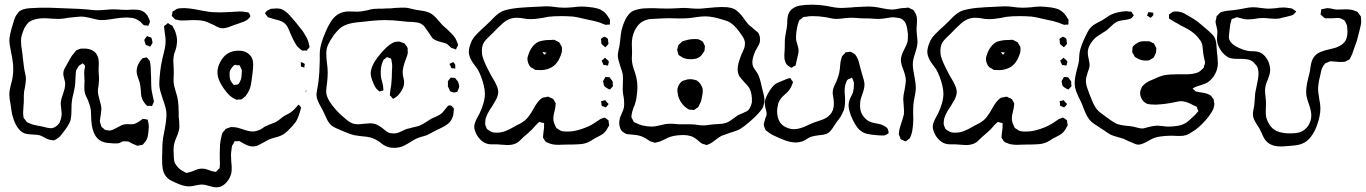

<svg xmlns="http://www.w3.org/2000/svg" viewBox="-20 -573 5848 822"><path d="M598 38Q597 39 595 42Q593 45 590 47L579 49Q577 49 574 50Q571 51 569 51Q567 51 565 50Q563 49 561 48Q548 43 539 38Q537 37 534.5 35.5Q532 34 530 33Q524 32 509 32Q505 32 499 35.5Q493 39 489 40Q484 41 475 41Q461 41 455 40Q452 40 441.5 39Q431 38 423 35Q402 29 389 9Q373 -17 371 -57Q370 -66 370 -79Q370 -92 369 -101Q366 -121 357 -143Q354 -149 348.5 -161Q343 -173 342 -182Q341 -188 341 -200Q341 -216 342 -224Q342 -234 341 -247.5Q340 -261 341 -271L344 -287V-290Q344 -293 340.5 -296Q337 -299 336 -300Q336 -302 334 -302Q333 -302 330 -299Q328 -298 322 -294.5Q316 -291 314 -285Q309 -278 306 -271L304 -257L302 -215Q301 -200 295 -175Q289 -153 288 -141Q286 -130 286 -106Q286 -72 281 -55Q273 -34 248 -3Q237 12 229 18L219 24L211 28L202 27L191 25Q183 23 170.5 16Q158 9 152 7Q139 3 120 3Q102 2 90.5 -0.5Q79 -3 69 -12Q45 -32 32 -83Q29 -98 25 -128Q20 -151 20 -170Q20 -181 23 -194.5Q26 -208 27 -212Q33 -232 34 -243Q38 -266 36 -297Q33 -325 27 -352Q20 -387 20 -398Q20 -422 35 -469Q36 -472 40.5 -487.5Q45 -503 55 -515L61 -523Q76 -536 109 -538Q155 -541 191 -540L269 -537Q331 -535 346 -533Q353 -533 367 -531Q387 -529 398 -529Q410 -529 432 -531Q454 -533 466 -533Q479 -533 505 -531Q520 -530 550 -532Q574 -532 584 -528Q599 -523 611 -507Q613 -503 620 -488L622 -480Q622 -478 620 -474Q618 -470 617 -468Q616 -467 616 -465.5Q616 -464 615 -463Q614 -462 612 -463Q610 -464 609 -464Q600 -464 597 -465Q593 -467 588.5 -472Q584 -477 581 -480Q559 -497 537 -497Q531 -498 519 -498Q503 -498 475 -494Q469 -493 450 -490Q431 -487 414 -487Q399 -487 371 -495Q366 -496 352.5 -499Q339 -502 327 -502Q318 -502 273 -497Q248 -492 233 -492L204 -493Q180 -495 168 -495Q148 -495 133 -491Q111 -485 101 -476Q93 -468 83 -450Q74 -426 72 -418Q70 -410 70 -396Q70 -376 75 -351L78 -323Q79 -312 83 -283Q84 -274 87.5 -259.5Q91 -245 91 -235Q91 -224 87 -200Q82 -180 82 -164V-144Q82 -131 81 -124Q79 -102 79 -92Q79 -83 80 -78Q80 -70 82 -67Q83 -65 88 -60Q93 -52 95 -51Q97 -49 101 -47.5Q105 -46 107 -45Q119 -39 136.5 -36Q154 -33 162 -31Q188 -24 197 -24Q207 -24 217 -30Q227 -36 234 -46Q236 -48 238 -56Q244 -71 244 -87Q244 -93 242 -109Q240 -123 240 -130Q241 -148 250 -171L257 -195Q259 -207 259 -216Q259 -222 255 -235.5Q251 -249 251 -257Q251 -270 258 -282.5Q265 -295 267 -298Q270 -303 278.5 -319Q287 -335 297 -346L306 -357Q311 -360 326 -365H337Q357 -366 374 -358Q391 -350 398 -332Q403 -321 403 -302L402 -274L403 -253Q404 -246 404 -231Q404 -224 402 -206Q399 -194 399 -181Q399 -172 406 -146Q414 -120 414 -108Q414 -99 412 -86.5Q410 -74 409 -65Q407 -57 408 -51Q408 -50 411 -41Q412 -39 412.5 -35.5Q413 -32 414 -31Q416 -28 418.5 -26.5Q421 -25 422 -24Q429 -17 430 -17Q432 -16 435.5 -16Q439 -16 441 -15L451 -14Q453 -14 462 -17L482 -27Q484 -28 493 -33Q502 -38 510 -40Q518 -42 527 -41.5Q536 -41 540 -41Q549 -41 553 -42Q565 -45 580 -56Q582 -57 584.5 -59.5Q587 -62 591 -64H593Q597 -64 600 -63Q603 -62 606 -62Q607 -61 609 -61.5Q611 -62 612 -61Q613 -60 613 -57Q613 -54 614 -53Q617 -43 617 -29Q616 -5 612.5 11Q609 27 598 38ZM626 -378Q626 -377 625 -375.5Q624 -374 623 -374Q622 -373 619 -374.5Q616 -376 615 -377Q614 -377 609.5 -378.5Q605 -380 604 -381Q603 -382 603 -384Q603 -386 602 -387Q601 -389 599.5 -394Q598 -399 598 -402Q599 -405 601.5 -408Q604 -411 606 -414Q607 -415 607.5 -416Q608 -417 609 -418Q611 -419 612.5 -417.5Q614 -416 615 -416Q616 -416 621.5 -414.5Q627 -413 628 -411Q629 -410 629 -408.5Q629 -407 630 -406Q630 -404 631.5 -399Q633 -394 633 -389ZM602 -326Q603 -326 605 -327Q607 -328 608 -327Q609 -327 611 -324.5Q613 -322 614 -321Q615 -319 617.5 -317Q620 -315 621 -312L623 -304Q623 -299 624 -295.5Q625 -292 625 -288L626 -258Q627 -249 627 -230Q627 -222 627.5 -207Q628 -192 630 -181L637 -148Q637 -145 638 -142.5Q639 -140 639 -137L635 -129Q634 -127 633 -124Q632 -121 631 -119H629L619 -120Q617 -120 614 -119.5Q611 -119 610 -120Q608 -121 605.5 -124Q603 -127 602 -128Q590 -142 585 -161Q583 -177 583 -185Q581 -209 578 -220Q576 -227 570.5 -241.5Q565 -256 565 -267Q565 -298 591 -324Z M730 -490Q730 -490 722 -498Q715 -505 715 -505L717 -513Q718 -515 718 -518Q718 -521 719 -524L727 -528Q729 -529 731 -531Q733 -533 737 -535Q746 -538 758 -538Q786 -540 842 -528L866 -524Q883 -520 920 -520Q939 -520 990 -523L1007 -524Q1021 -524 1036 -521Q1038 -520 1040.5 -520Q1043 -520 1045 -519Q1047 -516 1048.5 -512.5Q1050 -509 1051 -507L1052 -504Q1052 -501 1044 -493Q1040 -488 1028 -482Q1013 -476 983 -466Q971 -461 957.5 -456.5Q944 -452 934 -452Q922 -452 910 -458Q898 -464 895 -466Q866 -480 853 -483Q837 -487 813 -487Q795 -487 786 -486Q779 -486 769.5 -485.5Q760 -485 748 -486Q732 -489 730 -490ZM1139 -535Q1143 -536 1152 -536L1164 -537Q1170 -537 1182 -535Q1201 -529 1223.5 -504Q1246 -479 1278 -437Q1280 -434 1290 -417Q1300 -400 1303 -382Q1306 -374 1305 -371Q1303 -366 1296 -361Q1294 -356 1293 -356L1284 -357Q1282 -357 1278.5 -356.5Q1275 -356 1273 -357L1266 -362Q1257 -370 1253 -374Q1239 -393 1225 -426Q1222 -432 1217 -445Q1212 -458 1206 -465Q1198 -476 1185.5 -481.5Q1173 -487 1154 -491Q1152 -491 1135 -497L1127 -499Q1127 -499 1118 -511Q1115 -514 1115 -515Q1114 -518 1123 -527ZM1247 -52Q1234 -34 1214 -15Q1212 -13 1203 -5Q1194 3 1184 7Q1171 13 1157 16Q1153 17 1146 19Q1139 21 1130 25Q1127 26 1110 36Q1094 45 1084.5 49.5Q1075 54 1062 54Q1043 54 1017 38Q1007 32 1005 31H1002Q996 31 994 32Q993 32 989.5 31.5Q986 31 985 32Q983 33 981.5 36.5Q980 40 980 41Q974 50 974 50Q973 54 972 60Q971 66 971 69Q969 81 969 90L970 118Q972 136 972 147Q972 168 967 179Q959 200 943 214.5Q927 229 907 229Q895 229 875 223Q855 217 844 217Q835 217 817 221Q799 225 789 225Q765 225 729 208Q710 200 699 191Q681 175 677 151Q673 127 674 95Q675 84 675 61Q675 54 675.5 43.5Q676 33 678 18Q686 -21 690 -48Q694 -75 692 -94Q690 -113 677 -149Q665 -184 663 -200Q662 -205 662 -215Q662 -226 664 -248Q667 -286 676 -325Q677 -330 683 -354Q689 -378 689 -399Q689 -408 687 -421Q685 -434 684 -444Q684 -447 683 -453Q682 -459 683 -461Q684 -464 692 -468Q698 -474 698 -474Q700 -474 703.5 -471.5Q707 -469 708 -468L718 -463L722 -455Q730 -441 732 -433Q738 -415 738 -397Q738 -390 736 -378Q735 -370 733 -364Q731 -358 730 -354Q725 -343 724 -334Q722 -320 722 -313L723 -292Q724 -282 724 -260L723 -230Q723 -211 730 -189Q737 -167 739 -158Q743 -140 744 -120Q745 -100 745 -95V-74Q746 -67 747 -56.5Q748 -46 748 -32Q748 -12 735 16Q729 30 727 38Q723 51 723 69L724 97Q724 100 725 110Q726 120 729 126Q729 126 735 135Q748 153 766 161Q768 162 772 164.5Q776 167 779 167H780Q783 167 792 164Q803 161 812 157Q827 150 841 149H846Q854 149 862 151Q869 153 875 155.5Q881 158 888 160Q891 160 899 162L904 163Q906 162 908.5 159Q911 156 912 155Q912 155 920 147Q921 145 920.5 143Q920 141 921 139Q922 125 921 112Q920 91 922 47Q924 25 929 7Q930 5 930.5 2Q931 -1 932 -3Q934 -7 936.5 -9.5Q939 -12 941 -14L946 -21Q947 -22 957 -25L968 -29H973Q988 -29 998 -26L1018 -20Q1046 -10 1062 -10Q1076 -10 1096 -19Q1096 -19 1114 -31Q1122 -35 1134.5 -40Q1147 -45 1155 -48Q1165 -52 1175 -60Q1185 -68 1189 -71Q1195 -76 1208 -82.5Q1221 -89 1226 -93Q1239 -102 1249 -115L1256 -123Q1258 -125 1258 -125Q1259 -125 1260 -124Q1261 -123 1262 -122Q1267 -117 1269 -112Q1260 -75 1247 -52ZM1040 -174Q1037 -171 1035.5 -168Q1034 -165 1032 -162L1021 -153Q1019 -152 1018 -150.5Q1017 -149 1015 -148Q1012 -147 1004 -147L993 -146Q992 -146 986 -149Q974 -155 963 -164Q948 -179 936 -197Q911 -233 911 -264Q911 -286 923.5 -309Q936 -332 955 -344Q975 -356 1000 -356Q1019 -356 1030 -351L1040 -346L1048 -339L1055 -331Q1064 -318 1064 -296Q1064 -286 1062 -268Q1058 -232 1054.5 -212Q1051 -192 1040 -174ZM1283 -287Q1283 -286 1283.5 -285.5Q1284 -285 1283 -284Q1282 -283 1280 -284.5Q1278 -286 1277 -286Q1275 -286 1272.5 -286.5Q1270 -287 1269 -288Q1268 -290 1268 -299V-307Q1269 -308 1271 -306Q1278 -305 1285 -299ZM964 -268Q963 -265 963 -259V-251Q963 -236 968 -226Q971 -222 973.5 -218.5Q976 -215 978 -213L981 -209L986 -210Q997 -210 999 -212Q1002 -213 1004.5 -218.5Q1007 -224 1008 -225Q1013 -234 1014 -246.5Q1015 -259 1015 -262Q1015 -264 1015.5 -267.5Q1016 -271 1015 -273Q1015 -274 1012 -280Q1010 -283 1009 -286.5Q1008 -290 1006 -293Q1004 -294 994 -294Q993 -294 990 -295Q987 -296 985 -295Q981 -294 973 -284Q972 -282 968.5 -277Q965 -272 964 -268ZM1288 -182Q1287 -182 1286 -181.5Q1285 -181 1285 -182Q1287 -183 1289.5 -184Q1292 -185 1294 -185Q1295 -185 1294.5 -184Q1294 -183 1293 -183Z M1923 -109V-105Q1923 -98 1922 -95Q1922 -80 1915.5 -66Q1909 -52 1898 -43Q1887 -34 1871 -26.5Q1855 -19 1847 -15Q1839 -11 1827 -4.5Q1815 2 1807 6Q1798 9 1785 12.5Q1772 16 1764 20Q1754 24 1734 37Q1723 44 1711 50Q1699 56 1688 58Q1676 60 1668 60Q1642 60 1625 49Q1619 46 1615 42.5Q1611 39 1607 36Q1588 22 1567 16Q1554 12 1526 10Q1508 8 1498 6Q1476 1 1436 -17Q1408 -28 1398 -37Q1386 -48 1377 -68Q1368 -88 1364 -96L1354 -115Q1345 -131 1340 -143Q1335 -155 1335 -167Q1335 -176 1337.5 -188.5Q1340 -201 1341 -207Q1344 -226 1345 -240Q1346 -254 1347 -263Q1349 -297 1349 -313V-343Q1349 -381 1375 -439Q1386 -465 1401 -487Q1428 -524 1474 -524L1511 -523Q1525 -523 1553 -529Q1568 -534 1582 -535Q1595 -536 1620 -536Q1629 -537 1646 -537Q1654 -537 1670 -539Q1702 -541 1718 -540Q1728 -539 1741 -535.5Q1754 -532 1761 -531Q1769 -530 1790 -526.5Q1811 -523 1825 -515Q1839 -507 1856 -486L1873 -467Q1885 -455 1892 -450Q1896 -446 1908.5 -434Q1921 -422 1929 -410Q1934 -401 1939 -388Q1939 -386 1940 -384Q1941 -382 1941 -381Q1941 -378 1939 -375Q1937 -372 1936 -370Q1935 -369 1934 -365.5Q1933 -362 1932 -361L1922 -365Q1920 -366 1917 -366.5Q1914 -367 1912 -368Q1908 -371 1904 -375.5Q1900 -380 1896 -383Q1888 -389 1868 -393Q1845 -399 1836 -406Q1833 -407 1831 -410.5Q1829 -414 1827 -416Q1821 -424 1813 -437Q1803 -452 1796.5 -460Q1790 -468 1779 -473Q1771 -477 1747 -479Q1725 -479 1704 -482Q1662 -487 1628 -487Q1606 -487 1577 -484.5Q1548 -482 1526 -479Q1522 -479 1505 -477Q1488 -475 1474 -471Q1460 -467 1449 -461Q1433 -453 1410 -424Q1394 -401 1385.5 -383.5Q1377 -366 1377 -345Q1377 -330 1378 -319.5Q1379 -309 1380 -302Q1383 -281 1383 -261Q1383 -240 1380 -217Q1379 -210 1377.5 -196.5Q1376 -183 1377 -173Q1380 -152 1401.5 -123.5Q1423 -95 1449 -73Q1475 -49 1491 -44Q1502 -41 1513 -41Q1521 -41 1537 -43Q1555 -45 1563 -45Q1572 -45 1577 -44Q1594 -42 1615 -26Q1619 -23 1630 -14Q1641 -5 1651 -3Q1653 -2 1655.5 -2.5Q1658 -3 1660 -2H1669Q1680 -2 1693.5 -8.5Q1707 -15 1714 -18Q1720 -21 1730 -23Q1740 -25 1745 -27Q1765 -31 1776 -35Q1788 -40 1803.5 -50Q1819 -60 1827 -65Q1834 -68 1847.5 -74Q1861 -80 1870 -87Q1875 -91 1880.5 -98.5Q1886 -106 1889 -109Q1895 -117 1897 -119Q1901 -123 1912 -121Q1922 -111 1923 -109ZM1704 -263Q1704 -256 1705 -250.5Q1706 -245 1707 -241Q1710 -231 1710 -219Q1710 -203 1700 -186Q1686 -163 1673 -156Q1672 -155 1668 -152.5Q1664 -150 1663 -150Q1660 -152 1658 -155Q1656 -158 1655 -159Q1649 -165 1649 -165L1650 -176Q1651 -189 1655 -210Q1658 -240 1658 -271Q1659 -278 1659 -291Q1659 -302 1656 -314Q1655 -316 1655 -318.5Q1655 -321 1654 -322Q1653 -323 1649 -324Q1645 -325 1644 -326Q1643 -326 1640 -327.5Q1637 -329 1636 -328Q1635 -328 1630 -323Q1628 -321 1625.5 -319.5Q1623 -318 1621 -315Q1620 -313 1617 -305Q1610 -287 1610 -262Q1610 -241 1616 -223Q1621 -206 1621 -194Q1621 -193 1621.5 -190Q1622 -187 1621 -186Q1620 -185 1617.5 -184.5Q1615 -184 1613 -184L1605 -181L1600 -185Q1590 -195 1590 -195Q1585 -202 1582 -209Q1567 -241 1567 -259Q1567 -278 1582 -306Q1599 -333 1623.5 -359Q1648 -385 1669 -393Q1679 -395 1687 -395Q1691 -395 1696 -393Q1701 -391 1704 -390L1712 -387Q1714 -385 1720 -376Q1721 -375 1722.5 -373Q1724 -371 1724 -369Q1726 -367 1725.5 -363Q1725 -359 1725 -358Q1726 -355 1726 -350Q1726 -340 1717 -318Q1704 -285 1704 -263ZM1929 -285Q1929 -284 1929.5 -282.5Q1930 -281 1929 -280Q1928 -279 1926.5 -279.5Q1925 -280 1924 -280Q1922 -281 1919 -280.5Q1916 -280 1914 -281Q1912 -282 1910.5 -286Q1909 -290 1908 -292L1904 -300Q1905 -301 1907 -301Q1909 -301 1910 -302Q1911 -303 1915 -305Q1919 -307 1920 -307Q1921 -307 1924 -303.5Q1927 -300 1929 -296ZM1907 -183 1903 -191Q1902 -195 1900.5 -197.5Q1899 -200 1898 -202Q1897 -206 1897.5 -209.5Q1898 -213 1898 -216Q1898 -217 1897.5 -219.5Q1897 -222 1898 -224Q1898 -226 1899.5 -228Q1901 -230 1902 -231Q1903 -233 1905 -235.5Q1907 -238 1909 -240Q1910 -241 1913 -240.5Q1916 -240 1917 -240Q1926 -240 1928 -239Q1930 -238 1932 -234Q1939 -227 1941 -223Q1943 -218 1944.5 -212.5Q1946 -207 1946 -203Q1946 -200 1944 -195.5Q1942 -191 1942 -190Q1941 -189 1940.5 -186Q1940 -183 1939 -182Q1938 -180 1932.5 -178.5Q1927 -177 1922 -177Q1919 -178 1914 -179.5Q1909 -181 1907 -183Z M2563 -68Q2564 -68 2565.5 -69Q2567 -70 2568 -69Q2570 -69 2573.5 -66.5Q2577 -64 2578 -63Q2579 -62 2581.5 -60.5Q2584 -59 2585 -58Q2586 -56 2586 -48Q2588 -42 2588 -37Q2586 -31 2583 -28Q2577 -14 2564 -2Q2555 5 2542.5 11Q2530 17 2525 20Q2521 23 2509.5 30Q2498 37 2487 40Q2478 43 2466.5 44Q2455 45 2451 45Q2435 46 2402 46L2371 47Q2343 47 2328 39Q2322 38 2317 34Q2313 31 2308 21Q2307 20 2306 19Q2305 18 2305 17V13Q2305 5 2307 -9Q2307 -13 2308.5 -20.5Q2310 -28 2309 -35Q2309 -36 2309.5 -40.5Q2310 -45 2309 -46Q2307 -47 2303 -47Q2291 -51 2290 -51Q2287 -50 2285 -47.5Q2283 -45 2281 -44Q2277 -41 2258 -19Q2251 -12 2240 -2.5Q2229 7 2222 13Q2217 17 2209 25.5Q2201 34 2194 38Q2178 48 2152 48Q2142 48 2128.5 46.5Q2115 45 2108 45H2088Q2072 45 2064 42Q2048 37 2034.5 22.5Q2021 8 2015 -9L2011 -22Q2009 -35 2013.5 -47.5Q2018 -60 2024 -70.5Q2030 -81 2032 -85Q2056 -135 2056 -172Q2056 -188 2051 -208Q2042 -246 2025 -276Q2017 -288 2012 -294Q2000 -310 1998 -315Q1987 -335 1987 -352Q1987 -369 2000 -399Q2008 -414 2020 -426Q2032 -438 2043 -448.5Q2054 -459 2058 -462L2081 -484Q2091 -495 2103 -506Q2115 -517 2127 -523Q2136 -528 2147.5 -530.5Q2159 -533 2163 -534Q2193 -540 2235 -542Q2248 -542 2276 -544Q2304 -546 2317 -546Q2338 -546 2357 -543Q2364 -542 2373.5 -541Q2383 -540 2396 -540Q2409 -540 2433 -542Q2453 -545 2472 -545Q2486 -545 2518 -541Q2540 -537 2549 -533L2562 -525Q2576 -515 2586 -497Q2592 -488 2592 -488L2591 -479Q2591 -478 2591.5 -473.5Q2592 -469 2590 -468Q2590 -467 2587 -467.5Q2584 -468 2583 -468Q2575 -466 2572 -467Q2568 -468 2561 -471Q2554 -474 2549 -476Q2529 -483 2487 -491Q2446 -501 2434 -502Q2406 -504 2384 -504Q2350 -504 2326 -501Q2317 -499 2303.5 -496.5Q2290 -494 2272 -492L2253 -491Q2242 -491 2234.5 -492Q2227 -493 2222 -494Q2207 -497 2191 -497Q2180 -497 2169 -494Q2149 -488 2132 -473Q2115 -458 2087 -429Q2082 -424 2070.5 -413Q2059 -402 2052 -392Q2040 -372 2044 -339Q2048 -319 2064.5 -285Q2081 -251 2099 -222Q2100 -220 2106.5 -206Q2113 -192 2113 -179Q2113 -165 2104 -147L2087 -118Q2060 -80 2058 -57L2057 -44Q2057 -36 2062 -28Q2062 -24 2065 -21Q2067 -18 2081 -10Q2087 -5 2107 -5Q2126 -5 2144 -12Q2162 -19 2184 -32Q2190 -36 2202 -41.5Q2214 -47 2221 -53Q2234 -61 2247 -80Q2254 -89 2264 -107Q2273 -124 2281 -134Q2293 -150 2304 -155L2316 -157Q2322 -159 2327 -159Q2329 -159 2331.5 -157.5Q2334 -156 2335 -155Q2344 -153 2348 -149Q2350 -148 2350 -147Q2350 -146 2351 -145Q2352 -143 2355 -138.5Q2358 -134 2359 -131V-128Q2359 -122 2358 -120Q2358 -113 2355.5 -103.5Q2353 -94 2352 -88Q2349 -78 2349 -66Q2349 -51 2357 -35Q2360 -28 2362 -25Q2364 -23 2370 -20Q2379 -14 2379 -14Q2388 -10 2400.5 -10Q2413 -10 2415 -10Q2438 -10 2471 -21Q2504 -32 2526 -47Q2545 -60 2550 -63ZM2581 -408Q2584 -405 2584 -392Q2586 -388 2585 -386Q2585 -384 2578 -377Q2572 -371 2572 -371Q2570 -371 2564 -377Q2563 -378 2560.5 -380Q2558 -382 2556 -384Q2554 -387 2554 -393Q2554 -399 2554 -400Q2552 -404 2553 -406Q2554 -408 2558.5 -411Q2563 -414 2568 -416Q2570 -415 2575 -412.5Q2580 -410 2581 -408ZM2336 -282Q2313 -271 2285 -273Q2282 -274 2278 -273.5Q2274 -273 2271 -274Q2271 -274 2262 -280Q2256 -282 2253 -285Q2246 -291 2242 -301.5Q2238 -312 2238 -321Q2238 -325 2239.5 -330Q2241 -335 2242 -338Q2247 -356 2259 -372Q2271 -388 2287 -395Q2291 -396 2295 -397Q2299 -398 2303 -399Q2315 -402 2340 -402Q2342 -402 2346.5 -402.5Q2351 -403 2354 -402L2364 -397L2374 -392L2378 -385Q2379 -383 2381.5 -379Q2384 -375 2385 -373Q2386 -370 2386 -364Q2386 -354 2385 -349Q2370 -297 2336 -282ZM2317 -346Q2318 -346 2319 -346.5Q2320 -347 2319 -348Q2319 -349 2318.5 -348.5Q2318 -348 2317 -348L2306 -350Q2305 -350 2304 -350.5Q2303 -351 2303 -350Q2302 -349 2303 -349Q2304 -349 2304 -348Q2308 -340 2312 -339Q2316 -343 2317 -346ZM2584 -298Q2584 -297 2584 -295.5Q2584 -294 2583 -293Q2581 -292 2578.5 -292.5Q2576 -293 2575 -294Q2566 -294 2564 -295Q2562 -298 2561 -301.5Q2560 -305 2558 -308Q2558 -309 2557 -310.5Q2556 -312 2556 -313Q2556 -314 2559.5 -316.5Q2563 -319 2564 -320Q2570 -326 2570 -326Q2571 -326 2572.5 -324.5Q2574 -323 2574 -322Q2581 -318 2587 -309ZM2566 -206Q2565 -208 2564.5 -213Q2564 -218 2563 -220L2562 -226Q2563 -228 2569 -238Q2571 -243 2572 -243Q2573 -244 2574.5 -243.5Q2576 -243 2577 -243Q2588 -243 2590 -242Q2591 -241 2592.5 -238.5Q2594 -236 2595 -235Q2596 -233 2598.5 -230.5Q2601 -228 2602 -225Q2604 -223 2603.5 -219Q2603 -215 2603 -213Q2605 -208 2604 -204Q2604 -203 2597 -196L2592 -190Q2587 -190 2580 -195Q2578 -196 2573 -199.5Q2568 -203 2566 -206ZM2562 -118Q2558 -118 2556 -120Q2555 -122 2555 -131Q2555 -132 2554 -135.5Q2553 -139 2554 -140Q2555 -141 2558 -141Q2561 -141 2562 -142L2571 -144Q2573 -143 2573 -142Q2573 -141 2574 -140L2581 -132Q2585 -130 2585 -128Q2585 -126 2584 -125Q2583 -124 2582 -123Q2579 -117 2572 -113Z M3244 -109Q3230 -88 3200 -61Q3170 -34 3146 -19Q3129 -11 3104 -4Q3080 4 3068 9Q3062 12 3043 26Q3029 38 3018 43Q3015 44 3011.5 45.5Q3008 47 3005 48Q3003 48 2997 45Q2995 45 2991.5 44Q2988 43 2986 42Q2986 42 2977 36Q2973 32 2965 25.5Q2957 19 2950 15Q2926 2 2886 6Q2862 8 2843 15Q2834 19 2819.5 26.5Q2805 34 2793 36Q2787 38 2782 38Q2781 38 2775 35Q2765 33 2762 31Q2762 31 2744 19Q2728 10 2714 7Q2706 5 2693.5 4Q2681 3 2673 2Q2664 2 2660 0Q2658 -1 2650 -6L2643 -11Q2640 -14 2638.5 -17Q2637 -20 2636 -22Q2631 -35 2631 -47Q2631 -57 2635 -71Q2638 -79 2643.5 -91Q2649 -103 2651 -112Q2653 -127 2652 -135Q2652 -148 2649 -163Q2648 -168 2647 -174.5Q2646 -181 2646 -190L2647 -233Q2647 -248 2646 -255Q2644 -266 2636 -288Q2626 -318 2625 -333Q2625 -345 2628 -358.5Q2631 -372 2632 -376L2635 -399Q2637 -422 2641 -444Q2656 -501 2683 -522Q2695 -530 2716 -534Q2731 -538 2763 -538Q2790 -538 2803 -537Q2813 -537 2828 -536.5Q2843 -536 2862 -537L2886 -538Q2893 -539 2909 -539Q2920 -539 2940 -537Q2966 -535 2979 -536L3001 -538Q3049 -543 3071 -543Q3118 -543 3134 -527Q3146 -519 3164 -495Q3168 -488 3178 -476Q3185 -466 3199 -456Q3209 -448 3214 -443Q3216 -441 3220 -438Q3224 -435 3226 -433Q3234 -420 3234 -404Q3234 -397 3233 -393Q3231 -384 3224 -372.5Q3217 -361 3214 -355Q3201 -325 3201 -306Q3201 -296 3204.5 -288Q3208 -280 3214.5 -271.5Q3221 -263 3225 -255Q3234 -238 3242 -198Q3244 -191 3248 -174.5Q3252 -158 3253 -145Q3253 -138 3250 -127Q3249 -118 3244 -109ZM3188 -196Q3182 -206 3166 -222Q3153 -236 3147 -244.5Q3141 -253 3139 -265Q3138 -269 3138 -276Q3138 -298 3151 -331Q3154 -340 3160 -352Q3166 -364 3168 -373Q3170 -385 3169 -394Q3169 -395 3166 -404Q3162 -415 3143 -440Q3122 -467 3105 -477Q3097 -482 3085.5 -485.5Q3074 -489 3070 -490Q3033 -502 3002 -503Q2984 -503 2963.5 -500Q2943 -497 2936 -496Q2920 -494 2889 -494L2844 -495Q2826 -495 2794 -493Q2791 -493 2771 -492Q2751 -491 2735 -483Q2717 -474 2705 -455.5Q2693 -437 2688 -415Q2685 -400 2685 -386L2686 -350L2685 -322Q2685 -297 2698 -264L2704 -243Q2709 -221 2709 -201Q2709 -185 2705 -155Q2704 -146 2700 -133Q2697 -121 2693 -114Q2685 -92 2684 -81Q2684 -79 2683.5 -75Q2683 -71 2684 -69Q2684 -68 2689 -60Q2690 -58 2691 -55.5Q2692 -53 2694 -51Q2697 -49 2699 -48Q2701 -47 2702 -47Q2714 -40 2730 -36Q2752 -31 2772 -31Q2784 -31 2808 -37Q2830 -43 2841 -43Q2852 -44 2867 -42.5Q2882 -41 2887 -41H2921Q2943 -41 2954 -40Q2978 -36 2991 -36Q3006 -36 3019 -39Q3035 -41 3041 -41Q3049 -42 3062.5 -42.5Q3076 -43 3085 -46Q3099 -50 3114 -61.5Q3129 -73 3137 -78Q3143 -82 3153.5 -86Q3164 -90 3171 -94Q3179 -97 3181 -99Q3192 -108 3199 -134Q3201 -172 3188 -196ZM2988 -395Q2991 -392 2993 -386L2998 -376L2997 -366Q2997 -358 2996 -355Q2996 -355 2990 -346Q2980 -330 2968 -325Q2953 -318 2925 -320Q2905 -323 2894 -332Q2888 -335 2885 -338L2882 -349Q2879 -358 2879 -359L2881 -367Q2882 -369 2882.5 -373.5Q2883 -378 2884 -380L2891 -386Q2901 -396 2901 -396Q2904 -397 2907.5 -398Q2911 -399 2915 -400Q2940 -408 2970 -405Q2973 -403 2979 -400.5Q2985 -398 2988 -395ZM2975 -126 2969 -114Q2967 -112 2961 -109Q2959 -108 2956.5 -105.5Q2954 -103 2951 -102L2942 -103Q2934 -103 2930 -104Q2927 -105 2924.5 -107Q2922 -109 2919 -111Q2903 -122 2892.5 -140.5Q2882 -159 2881 -178Q2880 -181 2880 -187Q2880 -198 2886.5 -209.5Q2893 -221 2903 -227Q2905 -228 2908 -228.5Q2911 -229 2913 -230Q2922 -234 2935 -234Q2945 -234 2955 -231Q2957 -230 2960 -229.5Q2963 -229 2965 -227Q2973 -222 2979.5 -212Q2986 -202 2988 -193Q2989 -187 2988.5 -182Q2988 -177 2988 -173Q2987 -170 2984.5 -154Q2982 -138 2975 -126Z M3901 -197Q3901 -182 3895 -154Q3894 -149 3892 -137Q3890 -125 3890 -115Q3889 -98 3889.5 -85Q3890 -72 3890 -63Q3890 -42 3887 -22Q3886 -8 3879 11Q3877 13 3876.5 15.5Q3876 18 3874 20L3867 25Q3865 26 3862 29Q3859 32 3857 32Q3855 32 3847 28Q3839 25 3837 23Q3834 22 3834 16Q3829 5 3828 3L3829 -8Q3830 -19 3834 -31Q3838 -43 3839 -47Q3841 -52 3846 -69L3850 -85Q3851 -97 3849 -121Q3847 -141 3847 -149Q3847 -164 3853 -190Q3854 -196 3856 -208.5Q3858 -221 3858 -231Q3858 -245 3848 -273Q3837 -299 3837 -316Q3837 -335 3852 -363Q3862 -381 3866 -398Q3867 -407 3867 -427Q3865 -452 3859 -469Q3853 -486 3836 -494Q3833 -495 3828.5 -496Q3824 -497 3822 -497Q3810 -499 3805 -499Q3794 -499 3772 -495Q3766 -494 3758 -493Q3750 -492 3740 -492Q3727 -492 3705 -494Q3675 -494 3661 -495Q3637 -497 3625 -497Q3614 -497 3594 -495Q3576 -492 3559 -492Q3549 -492 3531 -496Q3524 -498 3510 -500Q3487 -504 3457 -504Q3443 -504 3429 -501Q3422 -501 3420 -500Q3416 -498 3409 -491Q3403 -488 3402 -486L3399 -478Q3395 -468 3393 -457Q3388 -434 3388 -415Q3388 -404 3389 -399Q3391 -391 3395 -378Q3399 -365 3399 -356Q3399 -348 3396 -336.5Q3393 -325 3392 -319L3388 -301Q3387 -299 3387 -296.5Q3387 -294 3386 -293Q3383 -291 3381 -290Q3379 -289 3378 -289Q3376 -287 3373 -285Q3370 -283 3368 -283Q3366 -283 3362.5 -285.5Q3359 -288 3358 -289Q3350 -294 3349 -296Q3346 -299 3343.5 -304.5Q3341 -310 3340 -315Q3338 -320 3338 -332Q3338 -347 3339 -354Q3340 -367 3340 -395Q3340 -405 3342 -417.5Q3344 -430 3345 -436Q3349 -455 3350 -467Q3350 -472 3350.5 -485.5Q3351 -499 3354.5 -510Q3358 -521 3365 -529Q3381 -545 3404 -549Q3427 -553 3458 -553Q3485 -553 3517 -548Q3524 -547 3538 -544Q3552 -541 3564 -540Q3571 -539 3586 -539Q3598 -539 3624 -541Q3642 -543 3651 -543Q3658 -543 3680 -544.5Q3702 -546 3720 -544Q3739 -542 3755 -538Q3785 -532 3799 -532Q3810 -532 3828 -536Q3832 -537 3839 -538Q3846 -539 3856 -539Q3859 -539 3863.5 -540Q3868 -541 3870 -540L3880 -535Q3889 -532 3890 -530Q3892 -529 3894 -525Q3896 -521 3897 -520Q3906 -507 3906 -485Q3906 -476 3905 -466.5Q3904 -457 3904 -448Q3904 -438 3906 -420Q3908 -402 3908 -392Q3908 -376 3898 -346Q3888 -316 3888 -299Q3888 -278 3895 -245Q3901 -213 3901 -197ZM3766 7H3763Q3745 7 3736 6Q3709 4 3692 0Q3675 -4 3661 -16Q3642 -32 3623 -78Q3613 -106 3613 -122Q3613 -128 3615 -138Q3617 -147 3623 -158.5Q3629 -170 3632 -178Q3636 -194 3636 -214Q3636 -223 3630 -235Q3629 -236 3629 -237.5Q3629 -239 3628 -240Q3627 -241 3623 -238.5Q3619 -236 3618 -236Q3611 -234 3608 -231Q3607 -231 3605 -226Q3604 -224 3602 -219Q3600 -214 3599 -210Q3596 -198 3596 -185L3597 -165Q3598 -158 3598 -145Q3598 -120 3593 -102Q3592 -99 3585 -85Q3581 -75 3572 -63.5Q3563 -52 3560 -48Q3557 -44 3550 -32.5Q3543 -21 3535.5 -12.5Q3528 -4 3519 0L3508 3Q3503 4 3496.5 5Q3490 6 3486 6Q3469 8 3454 12Q3448 14 3443.5 16.5Q3439 19 3436 21Q3426 28 3416 32Q3401 37 3388 37Q3366 37 3342.5 28.5Q3319 20 3288 5Q3273 -3 3263 -12Q3262 -13 3260 -14Q3258 -15 3257 -17L3254 -25Q3253 -27 3251.5 -31.5Q3250 -36 3250 -38Q3249 -39 3250 -42Q3251 -45 3251 -46L3257 -68Q3261 -75 3262 -82Q3263 -90 3259 -104Q3255 -118 3255 -123L3254 -132Q3254 -136 3256 -144Q3257 -151 3261.5 -160Q3266 -169 3267 -171Q3285 -204 3302 -215Q3307 -218 3314.5 -221Q3322 -224 3327 -226Q3345 -234 3355 -237L3363 -239L3368 -232Q3369 -229 3371.5 -227Q3374 -225 3375 -222Q3375 -220 3373.5 -216.5Q3372 -213 3371 -211Q3367 -197 3355 -183Q3349 -176 3339 -167.5Q3329 -159 3323 -151Q3317 -143 3313 -133Q3312 -130 3311 -126Q3310 -122 3310 -120Q3307 -110 3307 -97Q3307 -70 3319 -50Q3328 -36 3345 -28Q3362 -20 3379 -20Q3392 -20 3405.5 -24Q3419 -28 3430 -33Q3441 -38 3445 -40Q3467 -50 3478 -53Q3481 -54 3494.5 -58.5Q3508 -63 3518 -69Q3528 -75 3534 -83Q3550 -99 3550 -130Q3550 -138 3548 -154Q3545 -165 3545 -177Q3545 -191 3552.5 -206.5Q3560 -222 3562 -227Q3572 -252 3574 -268Q3576 -278 3577 -294.5Q3578 -311 3582 -322Q3583 -324 3583.5 -327Q3584 -330 3585 -332Q3588 -337 3597 -344L3600 -349Q3602 -350 3604.5 -349.5Q3607 -349 3609 -350Q3611 -350 3615.5 -351Q3620 -352 3622 -351Q3623 -351 3624.5 -350Q3626 -349 3627 -349L3641 -340Q3641 -340 3647 -331Q3654 -320 3658 -303.5Q3662 -287 3664 -280L3671 -255Q3681 -225 3681 -211Q3681 -196 3674.5 -177.5Q3668 -159 3666 -152Q3662 -140 3662 -122Q3662 -102 3669 -87Q3680 -66 3698 -55Q3711 -48 3730 -45Q3756 -41 3768 -32Q3769 -31 3773 -29Q3777 -27 3778 -25Q3781 -21 3783 -14Q3785 -7 3784 -2Q3781 0 3775.5 3Q3770 6 3766 7Z M4526 -68Q4527 -68 4528.5 -69Q4530 -70 4531 -69Q4533 -69 4536.5 -66.5Q4540 -64 4541 -63Q4542 -62 4544.5 -60.5Q4547 -59 4548 -58Q4549 -56 4549 -48Q4551 -42 4551 -37Q4549 -31 4546 -28Q4540 -14 4527 -2Q4518 5 4505.5 11Q4493 17 4488 20Q4484 23 4472.5 30Q4461 37 4450 40Q4441 43 4429.5 44Q4418 45 4414 45Q4398 46 4365 46L4334 47Q4306 47 4291 39Q4285 38 4280 34Q4276 31 4271 21Q4270 20 4269 19Q4268 18 4268 17V13Q4268 5 4270 -9Q4270 -13 4271.5 -20.5Q4273 -28 4272 -35Q4272 -36 4272.5 -40.5Q4273 -45 4272 -46Q4270 -47 4266 -47Q4254 -51 4253 -51Q4250 -50 4248 -47.5Q4246 -45 4244 -44Q4240 -41 4221 -19Q4214 -12 4203 -2.5Q4192 7 4185 13Q4180 17 4172 25.5Q4164 34 4157 38Q4141 48 4115 48Q4105 48 4091.5 46.5Q4078 45 4071 45H4051Q4035 45 4027 42Q4011 37 3997.5 22.5Q3984 8 3978 -9L3974 -22Q3972 -35 3976.5 -47.5Q3981 -60 3987 -70.5Q3993 -81 3995 -85Q4019 -135 4019 -172Q4019 -188 4014 -208Q4005 -246 3988 -276Q3980 -288 3975 -294Q3963 -310 3961 -315Q3950 -335 3950 -352Q3950 -369 3963 -399Q3971 -414 3983 -426Q3995 -438 4006 -448.5Q4017 -459 4021 -462L4044 -484Q4054 -495 4066 -506Q4078 -517 4090 -523Q4099 -528 4110.5 -530.5Q4122 -533 4126 -534Q4156 -540 4198 -542Q4211 -542 4239 -544Q4267 -546 4280 -546Q4301 -546 4320 -543Q4327 -542 4336.5 -541Q4346 -540 4359 -540Q4372 -540 4396 -542Q4416 -545 4435 -545Q4449 -545 4481 -541Q4503 -537 4512 -533L4525 -525Q4539 -515 4549 -497Q4555 -488 4555 -488L4554 -479Q4554 -478 4554.5 -473.5Q4555 -469 4553 -468Q4553 -467 4550 -467.5Q4547 -468 4546 -468Q4538 -466 4535 -467Q4531 -468 4524 -471Q4517 -474 4512 -476Q4492 -483 4450 -491Q4409 -501 4397 -502Q4369 -504 4347 -504Q4313 -504 4289 -501Q4280 -499 4266.5 -496.5Q4253 -494 4235 -492L4216 -491Q4205 -491 4197.5 -492Q4190 -493 4185 -494Q4170 -497 4154 -497Q4143 -497 4132 -494Q4112 -488 4095 -473Q4078 -458 4050 -429Q4045 -424 4033.5 -413Q4022 -402 4015 -392Q4003 -372 4007 -339Q4011 -319 4027.5 -285Q4044 -251 4062 -222Q4063 -220 4069.5 -206Q4076 -192 4076 -179Q4076 -165 4067 -147L4050 -118Q4023 -80 4021 -57L4020 -44Q4020 -36 4025 -28Q4025 -24 4028 -21Q4030 -18 4044 -10Q4050 -5 4070 -5Q4089 -5 4107 -12Q4125 -19 4147 -32Q4153 -36 4165 -41.5Q4177 -47 4184 -53Q4197 -61 4210 -80Q4217 -89 4227 -107Q4236 -124 4244 -134Q4256 -150 4267 -155L4279 -157Q4285 -159 4290 -159Q4292 -159 4294.5 -157.5Q4297 -156 4298 -155Q4307 -153 4311 -149Q4313 -148 4313 -147Q4313 -146 4314 -145Q4315 -143 4318 -138.5Q4321 -134 4322 -131V-128Q4322 -122 4321 -120Q4321 -113 4318.5 -103.5Q4316 -94 4315 -88Q4312 -78 4312 -66Q4312 -51 4320 -35Q4323 -28 4325 -25Q4327 -23 4333 -20Q4342 -14 4342 -14Q4351 -10 4363.5 -10Q4376 -10 4378 -10Q4401 -10 4434 -21Q4467 -32 4489 -47Q4508 -60 4513 -63ZM4544 -408Q4547 -405 4547 -392Q4549 -388 4548 -386Q4548 -384 4541 -377Q4535 -371 4535 -371Q4533 -371 4527 -377Q4526 -378 4523.5 -380Q4521 -382 4519 -384Q4517 -387 4517 -393Q4517 -399 4517 -400Q4515 -404 4516 -406Q4517 -408 4521.5 -411Q4526 -414 4531 -416Q4533 -415 4538 -412.5Q4543 -410 4544 -408ZM4299 -282Q4276 -271 4248 -273Q4245 -274 4241 -273.5Q4237 -273 4234 -274Q4234 -274 4225 -280Q4219 -282 4216 -285Q4209 -291 4205 -301.5Q4201 -312 4201 -321Q4201 -325 4202.5 -330Q4204 -335 4205 -338Q4210 -356 4222 -372Q4234 -388 4250 -395Q4254 -396 4258 -397Q4262 -398 4266 -399Q4278 -402 4303 -402Q4305 -402 4309.5 -402.5Q4314 -403 4317 -402L4327 -397L4337 -392L4341 -385Q4342 -383 4344.5 -379Q4347 -375 4348 -373Q4349 -370 4349 -364Q4349 -354 4348 -349Q4333 -297 4299 -282ZM4280 -346Q4281 -346 4282 -346.5Q4283 -347 4282 -348Q4282 -349 4281.5 -348.5Q4281 -348 4280 -348L4269 -350Q4268 -350 4267 -350.5Q4266 -351 4266 -350Q4265 -349 4266 -349Q4267 -349 4267 -348Q4271 -340 4275 -339Q4279 -343 4280 -346ZM4547 -298Q4547 -297 4547 -295.5Q4547 -294 4546 -293Q4544 -292 4541.5 -292.5Q4539 -293 4538 -294Q4529 -294 4527 -295Q4525 -298 4524 -301.5Q4523 -305 4521 -308Q4521 -309 4520 -310.5Q4519 -312 4519 -313Q4519 -314 4522.5 -316.5Q4526 -319 4527 -320Q4533 -326 4533 -326Q4534 -326 4535.5 -324.5Q4537 -323 4537 -322Q4544 -318 4550 -309ZM4529 -206Q4528 -208 4527.5 -213Q4527 -218 4526 -220L4525 -226Q4526 -228 4532 -238Q4534 -243 4535 -243Q4536 -244 4537.5 -243.5Q4539 -243 4540 -243Q4551 -243 4553 -242Q4554 -241 4555.5 -238.5Q4557 -236 4558 -235Q4559 -233 4561.5 -230.5Q4564 -228 4565 -225Q4567 -223 4566.5 -219Q4566 -215 4566 -213Q4568 -208 4567 -204Q4567 -203 4560 -196L4555 -190Q4550 -190 4543 -195Q4541 -196 4536 -199.5Q4531 -203 4529 -206ZM4525 -118Q4521 -118 4519 -120Q4518 -122 4518 -131Q4518 -132 4517 -135.5Q4516 -139 4517 -140Q4518 -141 4521 -141Q4524 -141 4525 -142L4534 -144Q4536 -143 4536 -142Q4536 -141 4537 -140L4544 -132Q4548 -130 4548 -128Q4548 -126 4547 -125Q4546 -124 4545 -123Q4542 -117 4535 -113Z M5086 -194Q5086 -194 5088 -192L5094 -186Q5098 -182 5100 -181Q5102 -180 5108 -180Q5114 -178 5130 -176Q5153 -172 5163 -164Q5166 -163 5168 -158Q5169 -156 5172 -153Q5175 -150 5176 -147Q5177 -145 5177 -139Q5179 -131 5179 -126Q5179 -120 5174 -105Q5163 -83 5142.5 -59.5Q5122 -36 5099 -18Q5081 -6 5070.5 0Q5060 6 5047 8Q5041 9 5028 9Q5011 9 5002 8Q4965 8 4938 13Q4922 16 4905.5 25Q4889 34 4886 36Q4878 40 4868.5 43.5Q4859 47 4850 46Q4848 46 4843.5 44.5Q4839 43 4837 42Q4832 40 4811 31Q4804 27 4790 21Q4781 18 4767.5 14.5Q4754 11 4746 8Q4734 4 4722.5 -4Q4711 -12 4708 -14Q4693 -24 4691 -25Q4686 -29 4674.5 -36Q4663 -43 4654.5 -50Q4646 -57 4641 -65Q4633 -76 4626.5 -91.5Q4620 -107 4618 -112Q4613 -127 4608 -137Q4595 -162 4588 -180.5Q4581 -199 4581 -218Q4581 -239 4591 -277L4597 -300Q4599 -308 4599.5 -314Q4600 -320 4600 -324Q4600 -332 4602 -348Q4607 -377 4627 -417Q4638 -441 4646 -451Q4653 -460 4662 -466Q4671 -472 4682 -477.5Q4693 -483 4700 -487Q4707 -491 4717.5 -498.5Q4728 -506 4736 -510Q4764 -523 4800 -525Q4807 -525 4817 -523Q4818 -523 4819.5 -523.5Q4821 -524 4823 -523Q4827 -521 4829 -514Q4834 -509 4834 -508L4833 -506Q4830 -503 4826 -497Q4822 -493 4816.5 -492Q4811 -491 4809 -490Q4801 -488 4788.5 -486.5Q4776 -485 4767 -482Q4754 -477 4741 -464.5Q4728 -452 4721 -446Q4717 -442 4697 -430Q4677 -417 4674 -415Q4658 -402 4646 -381Q4637 -365 4637 -347Q4637 -338 4641 -320Q4645 -302 4645 -294Q4644 -281 4637 -264Q4629 -240 4629 -228Q4629 -211 4636.5 -191.5Q4644 -172 4645 -168Q4648 -161 4656.5 -140Q4665 -119 4676 -105Q4684 -95 4697 -86Q4710 -77 4715 -73Q4721 -69 4736.5 -57.5Q4752 -46 4766 -41Q4784 -36 4806 -34Q4810 -34 4818 -33Q4826 -32 4831 -31Q4837 -30 4849 -26.5Q4861 -23 4870 -23Q4875 -23 4882 -25Q4889 -27 4893 -28Q4919 -35 4937 -35Q4943 -35 4959 -33Q4973 -31 4980 -31Q5010 -31 5035 -37Q5051 -42 5061.5 -50Q5072 -58 5092 -77Q5097 -81 5105 -91Q5110 -96 5110 -97Q5111 -98 5109.5 -99.5Q5108 -101 5108 -102Q5107 -104 5106 -108.5Q5105 -113 5104 -115Q5102 -117 5097 -119Q5092 -121 5090 -122Q5063 -137 5045 -139L5036 -140Q5030 -140 5007 -135Q4970 -127 4928 -125Q4902 -125 4890 -129Q4875 -136 4867 -151.5Q4859 -167 4862 -184Q4862 -185 4865 -191Q4867 -198 4870 -203Q4870 -203 4878 -211Q4891 -223 4912 -231Q4946 -247 4964 -251Q4987 -255 5021 -255H5066Q5101 -257 5116 -267L5125 -275Q5126 -276 5129 -278.5Q5132 -281 5133 -283Q5135 -285 5135 -291Q5136 -294 5137.5 -297.5Q5139 -301 5139 -305Q5139 -310 5137 -316Q5136 -322 5134 -330Q5132 -338 5131 -348Q5130 -354 5129 -368Q5128 -382 5124 -391Q5123 -394 5120.5 -397.5Q5118 -401 5117 -402Q5102 -424 5080 -439Q5072 -445 5060.5 -451Q5049 -457 5045 -459Q5036 -463 5028.5 -468Q5021 -473 5014 -476L4994 -488Q4987 -492 4986 -493Q4984 -495 4984.5 -500.5Q4985 -506 4985 -507L4984 -510Q4985 -511 4986.5 -512Q4988 -513 4989 -514Q4992 -516 4995 -518Q4998 -520 5001 -522Q5005 -524 5015 -524Q5025 -524 5036 -521Q5046 -519 5070 -504Q5074 -502 5091 -491.5Q5108 -481 5121 -469L5154 -441Q5157 -438 5165.5 -430Q5174 -422 5178 -416Q5184 -406 5186 -394.5Q5188 -383 5188.5 -371Q5189 -359 5190 -352Q5191 -343 5192.5 -327.5Q5194 -312 5194 -302Q5194 -278 5181.5 -255Q5169 -232 5148 -219Q5139 -214 5124 -209.5Q5109 -205 5101 -202Q5093 -199 5088 -195Q5086 -195 5086 -194ZM4891 -506Q4890 -507 4894 -514Q4894 -516 4895 -518Q4896 -520 4897 -521Q4899 -522 4903 -520Q4915 -520 4917 -518Q4918 -516 4918 -513Q4918 -510 4917 -507Q4907 -497 4907 -497Q4905 -497 4902 -499Q4899 -501 4898 -502Q4897 -503 4894.5 -504Q4892 -505 4891 -506ZM4840 -383Q4842 -384 4847.5 -388Q4853 -392 4857 -393Q4869 -398 4889 -396Q4891 -396 4894 -396.5Q4897 -397 4901 -396Q4906 -394 4909.5 -392Q4913 -390 4915 -389Q4918 -389 4920 -387Q4921 -386 4925 -378L4930 -368Q4931 -366 4930.5 -364Q4930 -362 4930 -360Q4930 -351 4929 -347L4924 -337Q4922 -330 4919 -327Q4918 -325 4915.5 -324Q4913 -323 4912 -322Q4902 -316 4900 -315Q4897 -314 4890 -314Q4868 -312 4850 -323Q4840 -328 4838 -330L4833 -340Q4832 -341 4830 -344Q4828 -347 4828 -349Q4827 -351 4827.5 -354.5Q4828 -358 4828 -360Q4828 -369 4829 -371Q4830 -375 4840 -383Z M5799 -437 5789 -398 5775 -359Q5769 -339 5763 -329L5758 -319L5746 -313L5739 -309Q5736 -308 5728 -308Q5718 -307 5705 -308.5Q5692 -310 5687 -310Q5685 -310 5681 -310.5Q5677 -311 5674 -310Q5672 -310 5669 -308.5Q5666 -307 5664 -306Q5656 -303 5654 -302Q5647 -295 5642 -285Q5636 -274 5632 -249Q5623 -215 5623 -190Q5623 -182 5628 -149Q5633 -127 5633 -109Q5633 -76 5617 -33Q5608 -8 5592 13Q5576 34 5555 42Q5540 48 5520 50Q5500 52 5496 52Q5476 54 5464 54Q5424 54 5404 34Q5397 28 5391.5 18Q5386 8 5382 -2L5373 -21Q5369 -28 5361 -40Q5353 -52 5348.5 -62.5Q5344 -73 5344 -84Q5344 -93 5346.5 -104.5Q5349 -116 5350 -123L5352 -150Q5352 -158 5354 -176L5359 -200Q5368 -241 5368 -257Q5368 -282 5358 -294Q5358 -294 5351 -301Q5347 -307 5344 -309Q5333 -317 5319.5 -319Q5306 -321 5294.5 -321Q5283 -321 5279 -321Q5253 -321 5239 -327L5230 -333Q5213 -345 5201.5 -366Q5190 -387 5190 -407Q5190 -414 5191 -421.5Q5192 -429 5192 -436Q5192 -444 5188 -460Q5184 -474 5184 -483L5187 -493Q5187 -498 5189 -504Q5190 -506 5192 -507Q5194 -508 5195 -510Q5204 -519 5204 -519Q5206 -521 5209 -521.5Q5212 -522 5214 -523Q5227 -527 5255 -529Q5267 -530 5291 -534Q5303 -536 5311 -538Q5331 -542 5344 -542Q5360 -542 5377 -539Q5382 -539 5391.5 -537.5Q5401 -536 5409 -536Q5421 -536 5443 -538Q5449 -539 5457 -540Q5465 -541 5476 -541Q5483 -541 5495 -539Q5498 -539 5504 -538Q5510 -537 5514 -535L5525 -527Q5526 -527 5527.5 -526Q5529 -525 5529 -524Q5530 -523 5529 -523Q5528 -523 5528 -522L5520 -513Q5516 -509 5510 -507Q5504 -505 5502 -505Q5480 -499 5469 -497Q5457 -493 5450 -493Q5438 -492 5414 -494Q5398 -496 5388 -496Q5372 -496 5356 -493Q5350 -492 5342 -491Q5334 -490 5323 -490Q5306 -490 5289 -496Q5277 -499 5276 -499Q5273 -499 5270 -497.5Q5267 -496 5265 -495L5254 -492Q5251 -486 5251 -482Q5247 -473 5246 -461.5Q5245 -450 5244 -445Q5241 -418 5241 -416Q5241 -392 5270.5 -375Q5300 -358 5330 -354Q5335 -354 5349 -353.5Q5363 -353 5373 -349Q5387 -343 5397.5 -330Q5408 -317 5413 -302Q5418 -287 5418 -273Q5418 -259 5408 -233Q5398 -211 5397 -197Q5396 -193 5396 -184Q5396 -175 5398 -159Q5400 -141 5400 -132L5399 -95Q5399 -76 5402 -67Q5407 -51 5416.5 -37Q5426 -23 5439 -16Q5452 -7 5481 -3Q5488 -2 5504 -2Q5532 -2 5548 -8Q5569 -16 5581.5 -36Q5594 -56 5594 -79Q5594 -98 5583 -129Q5582 -132 5577 -147.5Q5572 -163 5572 -178Q5572 -203 5579.5 -233Q5587 -263 5588 -268Q5589 -275 5591 -288.5Q5593 -302 5596.5 -312Q5600 -322 5606 -330Q5617 -344 5634.5 -351Q5652 -358 5676 -363L5699 -369Q5732 -381 5742 -402Q5745 -408 5748 -423Q5750 -436 5748 -449Q5748 -452 5747.5 -459Q5747 -466 5744 -470Q5739 -483 5735 -486Q5734 -487 5731.5 -488.5Q5729 -490 5728 -490Q5719 -495 5717 -495Q5714 -496 5707 -496Q5699 -496 5686.5 -495Q5674 -494 5666 -495Q5664 -495 5659 -494.5Q5654 -494 5651 -496Q5647 -498 5644 -501.5Q5641 -505 5638 -507Q5637 -507 5635.5 -508.5Q5634 -510 5634 -511V-513Q5634 -520 5636 -524Q5636 -532 5637 -533Q5638 -534 5643.5 -534.5Q5649 -535 5651 -536Q5659 -538 5663 -538Q5673 -538 5685 -535Q5689 -534 5694 -533Q5699 -532 5706 -532L5741 -533Q5766 -533 5780 -527Q5783 -525 5786 -524.5Q5789 -524 5792 -522L5797 -515Q5806 -503 5806 -503Q5807 -500 5806.5 -497.5Q5806 -495 5807 -492Q5809 -477 5804.5 -459.5Q5800 -442 5799 -437ZM5593 -525 5589 -523 5591 -524ZM5589 -523 5587 -521Z"/></svg>

Font: Rubik-Burned
Style: Regular
Weight: 400
Designer: NaN (generative design), Hubert & Fischer (Rubik source font outlines)
Foundry: NaN, Hubert & Fischer
Version: Version 1.000